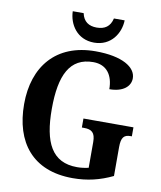

<svg xmlns="http://www.w3.org/2000/svg" viewBox="-99 -1005 918 1093"><g transform="rotate(10 360.0 -458.0)"><path d="M382 -771C480 -771 530 -851 532 -926H470C459 -878 428 -858 382 -858C337 -858 305 -878 295 -926H232C234 -851 283 -771 382 -771ZM396 10C481 10 553 -8 626 -43V-209C626 -267 642 -283 680 -283H687V-335H398V-283H411C455 -283 476 -267 476 -213V-64C455 -59 432 -56 410 -56C264 -56 211 -164 211 -358C211 -554 263 -661 398 -661C477 -661 514 -604 514 -525C593 -525 635 -562 635 -609C635 -673 555 -724 400 -724C171 -724 51 -574 51 -358C51 -137 164 10 396 10Z"/></g></svg>

Font: Noto Serif Myanmar SemiCondensed
Style: Bold
Weight: 700
Width: 4
Designer: Ben Mitchell and the Monotype Design Team
Foundry: Monotype Imaging Inc.
Version: Version 2.106